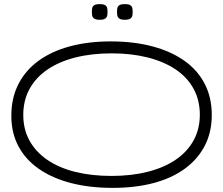

<svg xmlns="http://www.w3.org/2000/svg" viewBox="-20 -898 1083 932"><path d="M527 14Q415 14 324.5 -9.5Q234 -33 169 -78Q104 -123 69.5 -188Q35 -253 35 -336Q35 -422 69 -489Q103 -556 166.5 -602.5Q230 -649 319 -673Q408 -697 518 -697Q629 -697 719.5 -673Q810 -649 874.5 -603.5Q939 -558 973.5 -491.5Q1008 -425 1008 -340Q1008 -256 974 -190.5Q940 -125 877 -79Q814 -33 725.5 -9.5Q637 14 527 14ZM521 -44Q619 -44 698.5 -64.5Q778 -85 834 -123.5Q890 -162 920 -217Q950 -272 950 -341Q950 -412 919.5 -467.5Q889 -523 832.5 -561Q776 -599 697 -619Q618 -639 522 -639Q425 -639 346 -619Q267 -599 210.5 -560.5Q154 -522 123.5 -466.5Q93 -411 93 -340Q93 -270 123.5 -215Q154 -160 210.5 -121.5Q267 -83 346 -63.5Q425 -44 521 -44ZM586 -802Q567 -802 559 -808Q551 -814 549.5 -822.5Q548 -831 548 -840Q548 -850 549.5 -858.5Q551 -867 559 -872.5Q567 -878 586 -878Q605 -878 613 -872.5Q621 -867 622.5 -858Q624 -849 624 -840Q624 -831 622.5 -822.5Q621 -814 613 -808Q605 -802 586 -802ZM464 -802Q445 -802 437 -808Q429 -814 427.5 -822.5Q426 -831 426 -840Q426 -850 427.5 -858.5Q429 -867 437 -872.5Q445 -878 464 -878Q483 -878 491 -872.5Q499 -867 500.5 -858Q502 -849 502 -840Q502 -831 500.5 -822.5Q499 -814 491 -808Q483 -802 464 -802Z"/></svg>

Font: Fredoka Expanded Light
Style: Regular
Weight: 300
Width: 7
Designer: Ben Nathan
Foundry: Milena B. Brandão, Ben Nathan
Version: Version 2.001